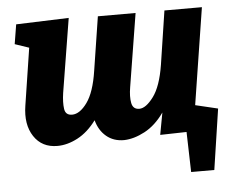

<svg xmlns="http://www.w3.org/2000/svg" viewBox="-51 -602 1037 842"><g transform="rotate(-5 467.0 -181.0)"><path d="M183 14Q115 14 80 -39Q45 -92 58 -174L97 -426L35 -447L49 -533L281 -541L228 -215Q222 -174 226 -145.5Q230 -117 259 -117Q293 -117 325.5 -162Q358 -207 372 -300L409 -537H575L523 -215Q516 -174 521.5 -145.5Q527 -117 555 -117Q584 -117 617.5 -162Q651 -207 666 -301L702 -537H867L800 -111L866 -88L852 0L636 5L654 -92Q616 -38 568 -12.5Q520 13 476 14Q430 14 398.5 -12.5Q367 -39 355 -84Q318 -34 272.5 -10Q227 14 183 14ZM757 179 752 -4H718L697 -136L899 -88L859 179Z"/></g></svg>

Font: Bitter ExtraBold
Style: Italic
Weight: 800
Italic angle: -9°
Designer: Sol Matas, and Bitter project Authors
Foundry: Sol Matas
Version: Version 2.001